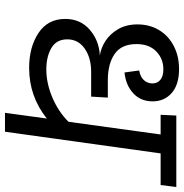

<svg xmlns="http://www.w3.org/2000/svg" viewBox="-4 -735 739 771"><g transform="rotate(90 365.5 -349.5)"><path d="M723 -625H596L509 0H433L456 -168Q367 -97 253 -97Q169 -97 112.5 -134.5Q56 -172 56 -242Q56 -303 99.5 -340.5Q143 -378 203 -381Q173 -385 144.5 -403.5Q116 -422 97 -454.5Q78 -487 78 -532Q78 -581 101 -619Q124 -657 165 -678Q206 -699 257 -699Q320 -699 353.5 -669.5Q387 -640 387 -593Q387 -545 354.5 -515Q322 -485 271 -480L263 -539Q288 -543 301.5 -557.5Q315 -572 315 -592Q315 -612 300.5 -624Q286 -636 258 -636Q216 -636 186.5 -607.5Q157 -579 157 -528Q157 -468 196.5 -440.5Q236 -413 302 -413H372L368 -346H268Q212 -346 175 -320Q138 -294 138 -250Q138 -207 172.5 -186.5Q207 -166 259 -166Q314 -166 371 -190Q428 -214 469 -255L520 -625H441L444 -688H731Z"/></g></svg>

Font: FiraGO Book
Style: Italic
Weight: 350
Italic angle: -8°
Designer: bBox Type GmbH
Foundry: bBox Type GmbH
Version: Version 1.001